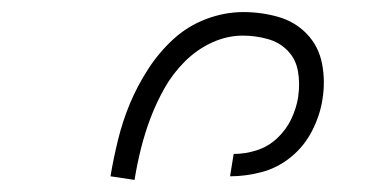

<svg xmlns="http://www.w3.org/2000/svg" viewBox="-20 -800 640 318"><path d="M203 -502 163 -508Q168 -538 175.5 -568.5Q183 -599 195 -628Q207 -657 225 -685Q243 -713 267 -735Q291 -757 321.5 -768.5Q352 -780 383 -780Q413 -780 441 -772Q469 -764 488.5 -743.5Q508 -723 513.5 -694Q519 -665 514 -635Q510 -609 497 -583.5Q484 -558 462 -540Q440 -522 413.5 -515Q387 -508 361 -508L367 -545Q386 -545 405 -551Q424 -557 439 -571Q454 -585 462.5 -603Q471 -621 474 -640V-641Q477 -662 473.5 -682Q470 -702 456.5 -716Q443 -730 423 -735.5Q403 -741 382 -741Q356 -741 331 -729.5Q306 -718 286 -698Q266 -678 252.5 -654Q239 -630 229.5 -605Q220 -580 213.5 -554Q207 -528 203 -503Z"/></svg>

Font: Iosevka XLt Ex Obl
Style: Regular
Weight: 200
Width: 7
Italic angle: -9°
Monospace: yes
Designer: Belleve Invis
Foundry: Belleve Invis
Version: Version 32.5.0; ttfautohint (v1.8.4)